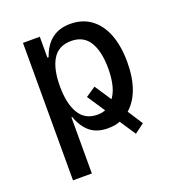

<svg xmlns="http://www.w3.org/2000/svg" viewBox="-126 -608 819 890"><g transform="rotate(-20 283.5 -163.0)"><path d="M83 180V-498H166V-395H172Q192 -452 228.5 -479Q265 -506 318 -506Q378 -506 420.5 -474.5Q463 -443 485 -385.5Q507 -328 507 -249Q507 -172 485.5 -115Q464 -58 420 -24L423 -43L478 42L431 77L370 -15L392 -8Q375 2 356.5 5.5Q338 9 319 9Q266 9 232.5 -17.5Q199 -44 180 -97H176V180ZM294 -67Q308 -67 319.5 -69.5Q331 -72 344 -79L340 -65L276 -161L325 -194L388 -99L373 -105Q394 -128 404 -165.5Q414 -203 414 -250Q414 -336 385 -383Q356 -430 295 -430Q233 -430 204 -383Q175 -336 175 -250Q175 -164 204.5 -115.5Q234 -67 294 -67Z"/></g></svg>

Font: Nunito Sans 7pt Condensed Medium
Style: Regular
Weight: 500
Width: 3
Designer: Vernon Adams
Foundry: Vernon Adams
Version: Version 3.101;gftools[0.9.27]